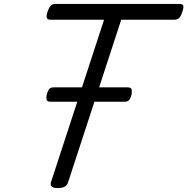

<svg xmlns="http://www.w3.org/2000/svg" viewBox="-20 -939 951 974"><path d="M273 15Q231 15 238 -13L508 -839H236Q221 -839 217.5 -848Q214 -857 221 -879Q229 -902 238 -910.5Q247 -919 262 -919H891Q906 -919 909.5 -910.5Q913 -902 905 -879Q898 -857 889 -848Q880 -839 865 -839H595L325 -13Q321 1 308 8Q295 15 273 15ZM236 -423Q218 -423 216 -434Q214 -445 217 -458Q220 -472 227 -484Q234 -496 253 -496H627Q646 -496 648 -484Q650 -472 647 -458Q644 -445 637 -434Q630 -423 612 -423Z"/></svg>

Font: Playwrite DE LA
Style: Regular
Weight: 400
Designer: Veronika Burian, José Scaglione
Foundry: TypeTogether
Version: Version 1.002